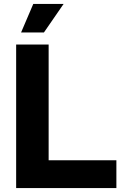

<svg xmlns="http://www.w3.org/2000/svg" viewBox="-20 -955 627 975"><path d="M62 0V-729H227V-110L197 -141H571V0ZM87 -790 149 -935H303L203 -790Z"/></svg>

Font: Mona Sans SemiExpanded
Style: Bold
Weight: 700
Width: 6
Designer: Deni Anggara
Foundry: GitHub
Version: Version 2.000